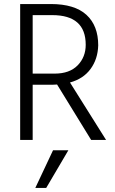

<svg xmlns="http://www.w3.org/2000/svg" viewBox="-20 -694 571 952"><path d="M239 -619H142V-329H251Q325 -329 365 -370Q405 -411 405 -472Q405 -619 239 -619ZM244 -274H142V0H80V-674H232Q350 -674 408.5 -620.5Q467 -567 467 -469Q465 -401 429 -352Q393 -303 327 -285L506 0H432L263 -275Q257 -274 244 -274ZM209 238H155L243 51H319Z"/></svg>

Font: Hind Guntur Light
Style: Regular
Weight: 300
Designer: Manushi Parikh, Hitesh Malaviya
Foundry: Indian Type Foundry
Version: Version 1.002;PS 1.0;hotconv 1.0.86;makeotf.lib2.5.63406; tt